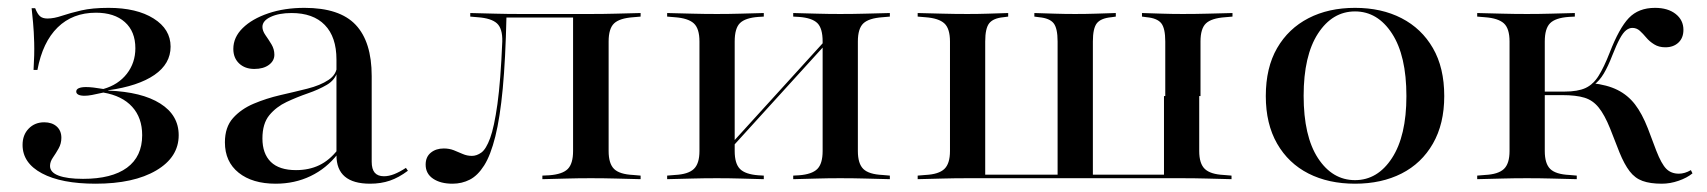

<svg xmlns="http://www.w3.org/2000/svg" viewBox="-20 -447 4258 479"><path d="M218.5 11.3Q133.1 11.3 84.7 -14.5Q36.3 -40.3 36.3 -85.5Q36.3 -110.5 51.6 -126.2Q66.9 -141.9 90.3 -141.9Q109.7 -141.9 121.4 -131.5Q133.1 -121 133.1 -103.2Q133.1 -88.7 126.2 -76.6Q119.4 -64.5 112.1 -54Q104.8 -43.5 104.8 -33.1Q104.8 -16.9 126.2 -8.9Q147.6 -0.8 187.1 -0.8Q258.9 -0.8 296.8 -28.6Q334.7 -56.5 334.7 -109.7Q334.7 -153.2 309.7 -180.6Q284.7 -208.1 237.9 -216.1Q220.2 -212.1 209.7 -210.1Q199.2 -208.1 191.1 -208.1Q180.6 -208.1 175.4 -210.9Q170.2 -213.7 170.2 -218.5Q170.2 -224.2 176.6 -227Q183.1 -229.8 194.4 -229.8Q203.2 -229.8 213.3 -228.6Q223.4 -227.4 237.9 -225Q275 -235.5 296.4 -262.9Q317.7 -290.3 317.7 -326.6Q317.7 -368.5 291.5 -391.9Q265.3 -415.3 219.4 -415.3Q161.3 -415.3 123.8 -378.6Q86.3 -341.9 73.4 -272.6H63.7Q66.1 -311.3 65.3 -340.3Q64.5 -369.4 62.5 -390.3Q60.5 -411.3 58.9 -426.6H67.7Q73.4 -412.1 79.8 -406.5Q86.3 -400.8 98.4 -400.8Q114.5 -400.8 134.7 -407.7Q154.8 -414.5 182.7 -421Q210.5 -427.4 250.8 -427.4Q321 -427.4 363.3 -400.8Q405.6 -374.2 405.6 -330.6Q405.6 -287.9 365.3 -260.1Q325 -232.3 250 -221.8V-221Q333.9 -217.7 379.8 -188.7Q425.8 -159.7 425.8 -109.7Q425.8 -54.8 369.8 -21.8Q313.7 11.3 218.5 11.3Z M819.4 -207.3V-298.4Q819.4 -354.8 790.3 -384.7Q761.3 -414.5 707.3 -414.5Q675.8 -414.5 655.2 -404.8Q634.7 -395.2 634.7 -379.8Q634.7 -370.2 642.3 -359.3Q650 -348.4 657.3 -336.3Q664.5 -324.2 664.5 -310.5Q664.5 -295.2 650.8 -285.1Q637.1 -275 614.5 -275Q591.1 -275 576.6 -288.7Q562.1 -302.4 562.1 -325Q562.1 -354 585.5 -377Q608.9 -400 649.2 -413.7Q689.5 -427.4 739.5 -427.4Q827.4 -427.4 867.3 -385.1Q907.3 -342.7 907.3 -257.3V-207.3ZM667.7 11.3Q609.7 11.3 575.4 -16.1Q541.1 -43.5 541.1 -91.9Q541.1 -129.8 561.3 -152.4Q581.5 -175 612.9 -188.3Q644.4 -201.6 679.4 -209.7Q714.5 -217.7 746.8 -225.8Q779 -233.9 799.6 -247.6Q820.2 -261.3 821 -283.9L821.8 -268.5Q816.1 -247.6 795.6 -235.5Q775 -223.4 748 -214.1Q721 -204.8 695.2 -192.7Q669.4 -180.6 652 -159.7Q634.7 -138.7 634.7 -101.6Q634.7 -63.7 655.6 -43.1Q676.6 -22.6 718.5 -22.6Q750.8 -22.6 776.2 -34.7Q801.6 -46.8 822.6 -73.4V-62.9Q794.4 -26.6 754.8 -7.7Q715.3 11.3 667.7 11.3ZM907.3 -43.5Q907.3 -25 914.9 -16.1Q922.6 -7.3 937.9 -7.3Q950 -7.3 963.3 -12.5Q976.6 -17.7 992.7 -28.2L997.6 -21Q975 -4 952.8 3.6Q930.6 11.3 903.2 11.3Q861.3 11.3 840.3 -6.5Q819.4 -24.2 819.4 -59.7V-207.3H907.3Z M1454 -2.4Q1422.6 -2.4 1394.8 -1.6Q1366.9 -0.8 1333.1 0V-8.9L1350 -9.7Q1383.1 -12.1 1396.4 -25.4Q1409.7 -38.7 1409.7 -70.2V-207.3H1498.4V-70.2Q1498.4 -38.7 1512.1 -25.4Q1525.8 -12.1 1559.7 -10.5L1578.2 -8.9V0Q1544.4 -0.8 1515.3 -1.6Q1486.3 -2.4 1454 -2.4ZM1108.9 11.3Q1079 11.3 1060.5 -1.2Q1041.9 -13.7 1041.9 -36.3Q1041.9 -55.6 1054.8 -66.1Q1067.7 -76.6 1087.1 -76.6Q1100.8 -76.6 1112.1 -72.2Q1123.4 -67.7 1134.3 -62.9Q1145.2 -58.1 1157.3 -58.1Q1169.4 -58.1 1181 -66.5Q1192.7 -75 1202.8 -102.4Q1212.9 -129.8 1221 -187.5Q1229 -245.2 1233.1 -343.5Q1233.9 -375.8 1219.8 -388.7Q1205.6 -401.6 1171.8 -404L1153.2 -405.6V-414.5Q1187.1 -413.7 1216.1 -412.9Q1245.2 -412.1 1277.4 -412.1H1279H1454Q1486.3 -412.1 1515.3 -412.9Q1544.4 -413.7 1578.2 -414.5V-405.6L1559.7 -404Q1525.8 -401.6 1512.1 -388.7Q1498.4 -375.8 1498.4 -343.5V-207.3H1409.7V-405.6L1412.9 -403.2H1240.3L1243.5 -404.8Q1241.1 -299.2 1234.3 -226.2Q1227.4 -153.2 1215.7 -106.5Q1204 -59.7 1187.9 -34.3Q1171.8 -8.9 1152 1.2Q1132.3 11.3 1108.9 11.3Z M2075.8 -2.4Q2046 -2.4 2019 -1.6Q1991.9 -0.8 1958.9 0V-8.9L1973.4 -9.7Q2005.6 -12.1 2019 -25.4Q2032.3 -38.7 2032.3 -70.2V-207.3H2120.2V-70.2Q2120.2 -38.7 2133.9 -25.4Q2147.6 -12.1 2181.5 -10.5L2200 -8.9V0Q2166.1 -0.8 2137.5 -1.6Q2108.9 -2.4 2075.8 -2.4ZM1768.5 -2.4Q1736.3 -2.4 1707.7 -1.6Q1679 -0.8 1644.4 0V-8.9L1663.7 -10.5Q1696.8 -12.1 1710.9 -25.4Q1725 -38.7 1725 -70.2V-343.5Q1725 -375.8 1710.9 -388.7Q1696.8 -401.6 1663.7 -404L1644.4 -405.6V-414.5Q1679 -413.7 1707.7 -412.9Q1736.3 -412.1 1768.5 -412.1Q1799.2 -412.1 1826.2 -412.9Q1853.2 -413.7 1885.5 -414.5V-405.6L1871.8 -404.8Q1839.5 -402.4 1826.2 -389.5Q1812.9 -376.6 1812.9 -343.5V-70.2Q1812.9 -38.7 1826.2 -25.4Q1839.5 -12.1 1871.8 -9.7L1885.5 -8.9V0Q1853.2 -0.8 1826.2 -1.6Q1799.2 -2.4 1768.5 -2.4ZM2032.3 -207.3V-343.5Q2032.3 -376.6 2019 -389.5Q2005.6 -402.4 1973.4 -404.8L1958.9 -405.6V-414.5Q1991.9 -413.7 2019 -412.9Q2046 -412.1 2075.8 -412.1Q2108.9 -412.1 2137.5 -412.9Q2166.1 -413.7 2200 -414.5V-405.6L2181.5 -404Q2147.6 -401.6 2133.9 -388.7Q2120.2 -375.8 2120.2 -343.5V-207.3ZM1773.4 -43.5 1771.8 -52.4 2062.9 -372.6 2064.5 -363.7Z M2393.5 -2.4Q2361.3 -2.4 2332.7 -1.6Q2304 -0.8 2269.4 0V-8.9L2288.7 -10.5Q2321.8 -12.1 2335.9 -25.4Q2350 -38.7 2350 -70.2V-343.5Q2350 -375.8 2335.9 -388.7Q2321.8 -401.6 2288.7 -404L2269.4 -405.6V-414.5Q2304 -413.7 2332.7 -412.9Q2361.3 -412.1 2393.5 -412.1Q2421 -412.1 2444.8 -412.9Q2468.5 -413.7 2495.2 -414.5V-405.6L2483.1 -404Q2458.1 -401.6 2448 -389.1Q2437.9 -376.6 2437.9 -343.5V-11.3H2970.2L2975 -2.4H2393.5ZM2618.5 -4V-343.5Q2618.5 -376.6 2608.5 -389.1Q2598.4 -401.6 2572.6 -404L2560.5 -405.6V-414.5Q2587.9 -413.7 2611.7 -412.9Q2635.5 -412.1 2662.1 -412.1Q2689.5 -412.1 2713.3 -412.9Q2737.1 -413.7 2763.7 -414.5V-405.6L2752.4 -404Q2726.6 -401.6 2716.5 -389.1Q2706.5 -376.6 2706.5 -343.5V-4ZM2887.1 -207.3V-343.5Q2887.1 -376.6 2877 -389.1Q2866.9 -401.6 2841.1 -404L2829 -405.6V-414.5Q2856.5 -413.7 2880.2 -412.9Q2904 -412.1 2930.6 -412.1Q2962.9 -412.1 2991.9 -412.9Q3021 -413.7 3054.8 -414.5V-405.6L3036.3 -404Q3002.4 -401.6 2988.7 -388.7Q2975 -375.8 2975 -343.5V-207.3ZM2883.9 -2.4V-207.3H2971.8V-70.2Q2971.8 -38.7 2985.9 -25.4Q3000 -12.1 3033.1 -10.5L3052.4 -8.9V0Q3018.5 -0.8 2989.5 -1.6Q2960.5 -2.4 2928.2 -2.4H2927.4Z M3360.5 11.3Q3294.4 11.3 3244.4 -14.1Q3194.4 -39.5 3166.1 -88.7Q3137.9 -137.9 3137.9 -207.3Q3137.9 -278.2 3166.1 -327Q3194.4 -375.8 3244.4 -401.6Q3294.4 -427.4 3360.5 -427.4Q3426.6 -427.4 3476.6 -401.6Q3526.6 -375.8 3554.8 -327Q3583.1 -278.2 3583.1 -207.3Q3583.1 -137.9 3554.8 -88.7Q3526.6 -39.5 3476.6 -14.1Q3426.6 11.3 3360.5 11.3ZM3360.5 2.4Q3416.9 2.4 3452.8 -52.8Q3488.7 -108.1 3488.7 -207.3Q3488.7 -308.1 3452.8 -363.3Q3416.9 -418.5 3360.5 -418.5Q3304 -418.5 3268.1 -363.3Q3232.3 -308.1 3232.3 -208.1Q3232.3 -107.3 3268.1 -52.4Q3304 2.4 3360.5 2.4Z M3746 -207.3V-343.5Q3746 -375.8 3731.9 -388.7Q3717.7 -401.6 3684.7 -404L3665.3 -405.6V-414.5Q3700 -413.7 3728.6 -412.9Q3757.3 -412.1 3789.5 -412.1Q3820.2 -412.1 3848 -412.9Q3875.8 -413.7 3908.9 -414.5V-405.6L3893.5 -404.8Q3860.5 -402.4 3847.2 -389.1Q3833.9 -375.8 3833.9 -343.5V-207.3ZM3789.5 -2.4Q3757.3 -2.4 3728.6 -1.6Q3700 -0.8 3665.3 0V-8.9L3684.7 -10.5Q3717.7 -12.1 3731.9 -25.4Q3746 -38.7 3746 -70.2V-207.3H3833.9V-70.2Q3833.9 -38.7 3847.6 -25.4Q3861.3 -12.1 3895.2 -10.5L3913.7 -8.9V0Q3879.8 -0.8 3850.8 -1.6Q3821.8 -2.4 3789.5 -2.4ZM4125.8 11.3Q4096.8 11.3 4077.8 4.4Q4058.9 -2.4 4045.6 -19.8Q4032.3 -37.1 4020.2 -66.9L3996.8 -126.6Q3983.1 -160.5 3968.5 -178.6Q3954 -196.8 3933.1 -203.2Q3912.1 -209.7 3877.4 -209.7H3827.4V-218.5H3883.1Q3916.1 -218.5 3935.5 -227.4Q3954.8 -236.3 3968.1 -257.7Q3981.5 -279 3996 -316.1Q4019.4 -376.6 4043.5 -402Q4067.7 -427.4 4108.9 -427.4Q4141.1 -427.4 4160.5 -412.1Q4179.8 -396.8 4179.8 -372.6Q4179.8 -352.4 4167.3 -340.7Q4154.8 -329 4134.7 -329Q4118.5 -329 4106.9 -336.3Q4095.2 -343.5 4087.1 -353.2Q4079 -362.9 4071 -370.2Q4062.9 -377.4 4052.4 -377.4Q4044.4 -377.4 4036.7 -371.4Q4029 -365.3 4021 -350.4Q4012.9 -335.5 4002.4 -308.9Q3991.9 -281.5 3981 -263.3Q3970.2 -245.2 3956.5 -235.5L3951.6 -239.5Q3989.5 -235.5 4015.3 -222.6Q4041.1 -209.7 4058.9 -186.7Q4076.6 -163.7 4091.1 -126.6L4112.1 -71Q4125 -37.9 4137.1 -25.8Q4149.2 -13.7 4168.5 -13.7Q4183.1 -13.7 4198.4 -22.6L4202.4 -14.5Q4188.7 -3.2 4167.7 4Q4146.8 11.3 4125.8 11.3Z"/></svg>

Font: Playfair 144pt SemiExpanded Medium
Style: Regular
Weight: 500
Width: 6
Designer: Claus Eggers Sørensen
Foundry: Claus Eggers Sørensen
Version: Version 2.203